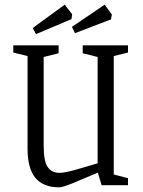

<svg xmlns="http://www.w3.org/2000/svg" viewBox="-20 -793 611 822"><path d="M98 -157V-553L37 -568V-599H231V-565L167 -549V-168Q167 -102 184.5 -77.5Q202 -53 234 -53Q256 -53 297.5 -64.5Q339 -76 398 -94V-549L334 -565V-599H528V-568L467 -553V-46L528 -30V0H415L399 -54Q334 -26 291 -8.5Q248 9 234 9Q165 9 131.5 -31.5Q98 -72 98 -157ZM120 -673 257 -773 289 -732 286 -711 134 -647ZM288 -678 428 -773 459 -731 455 -710 301 -651Z"/></svg>

Font: Grenze Light
Style: Regular
Weight: 300
Designer: Renata Polastri
Foundry: Omnibus-Type
Version: Version 1.002; ttfautohint (v1.8)